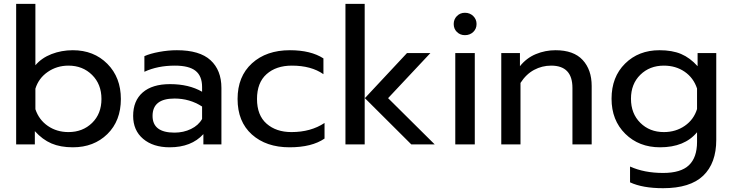

<svg xmlns="http://www.w3.org/2000/svg" viewBox="-20 -759 3849 1009"><path d="M362.8 15.1Q297.9 15.1 250.5 -5.1Q203.1 -25.4 163.1 -69.8V0H64.9V-738.8H166V-416Q198.7 -454.6 251 -474.9Q303.2 -495.1 362.8 -495.1Q473.1 -495.1 544.2 -423.6Q615.2 -352.1 615.2 -238.8Q615.2 -124 544.2 -54.4Q473.1 15.1 362.8 15.1ZM339.8 -64.9Q414.6 -64.9 463.9 -113Q513.2 -161.1 513.2 -238.8Q513.2 -316.4 463.9 -365.2Q414.6 -414.1 339.8 -414.1Q278.8 -414.1 231 -381.1Q183.1 -348.1 166 -293V-185.1Q184.6 -129.4 231.4 -97.2Q278.3 -64.9 339.8 -64.9Z M871.6 15.1Q784.7 15.1 732.2 -29.3Q679.7 -73.7 679.7 -149.9Q679.7 -229.5 730 -273.2Q780.3 -316.9 873.5 -316.9Q972.7 -316.9 1042 -276.9V-301.8Q1042 -359.4 1007.8 -386.7Q973.6 -414.1 898.9 -414.1Q808.1 -414.1 738.8 -381.8V-463.9Q769 -477.5 816.9 -486.3Q864.7 -495.1 909.7 -495.1Q1029.3 -495.1 1086.4 -442.6Q1143.6 -390.1 1143.6 -296.9V0H1048.8V-54.2Q985.8 15.1 871.6 15.1ZM897 -62Q944.3 -62 983.6 -81.1Q1022.9 -100.1 1042 -133.8V-199.2Q977.1 -241.2 897 -241.2Q781.7 -241.2 781.7 -149.9Q781.7 -62 897 -62Z M1501.5 15.1Q1378.9 15.1 1303.7 -52.2Q1228.5 -119.6 1228.5 -238.8Q1228.5 -357.4 1304.2 -426.3Q1379.9 -495.1 1503.4 -495.1Q1613.3 -495.1 1679.7 -452.1V-369.1Q1615.7 -414.1 1513.7 -414.1Q1431.2 -414.1 1380.9 -369.4Q1330.6 -324.7 1330.6 -238.8Q1330.6 -153.3 1380.9 -109.1Q1431.2 -64.9 1511.7 -64.9Q1613.3 -64.9 1685.5 -112.8V-30.8Q1618.7 15.1 1501.5 15.1Z M1795.4 0V-738.8H1896.5V0ZM2141.6 0 1897.5 -243.2 2118.7 -480H2241.7L2019.5 -243.2L2264.6 0Z M2423.3 -574.2Q2398.4 -574.2 2381.3 -590.8Q2364.3 -607.4 2364.3 -632.8Q2364.3 -657.7 2381.3 -674.8Q2398.4 -691.9 2423.3 -691.9Q2449.2 -691.9 2466.8 -674.8Q2484.4 -657.7 2484.4 -632.8Q2484.4 -607.4 2466.8 -590.8Q2449.2 -574.2 2423.3 -574.2ZM2372.6 0V-480H2475.1V0Z M2614.3 0V-480H2712.4V-411.1Q2746.6 -454.1 2795.9 -474.6Q2845.2 -495.1 2899.4 -495.1Q2994.6 -495.1 3042 -443.8Q3089.4 -392.6 3089.4 -307.1V0H2988.3V-296.9Q2988.3 -414.1 2876.5 -414.1Q2828.6 -414.1 2786.9 -391.8Q2745.1 -369.6 2715.3 -323.2V0Z M3464.8 230Q3356.9 230 3291 199.2V116.2Q3365.7 149.9 3464.8 149.9Q3558.1 149.9 3600.6 109.1Q3643.1 68.4 3643.1 -13.2V-64Q3577.6 15.1 3448.7 15.1Q3337.9 15.1 3265.9 -55.9Q3193.8 -127 3193.8 -240.2Q3193.8 -354.5 3264.9 -424.8Q3335.9 -495.1 3445.8 -495.1Q3512.7 -495.1 3559.3 -475.3Q3606 -455.6 3646 -411.1V-480H3744.1V-23.9Q3744.1 98.6 3675.5 164.3Q3606.9 230 3464.8 230ZM3468.8 -64.9Q3531.2 -64.9 3578.6 -97.7Q3626 -130.4 3643.1 -186V-293.9Q3624.5 -350.1 3577.9 -382.1Q3531.2 -414.1 3468.8 -414.1Q3394 -414.1 3345 -366Q3295.9 -317.9 3295.9 -240.2Q3295.9 -162.1 3345 -113.5Q3394 -64.9 3468.8 -64.9Z"/></svg>

Font: Prompt
Style: Regular
Weight: 400
Designer: Katatrad Team
Foundry: CadsonDemak
Version: Version 1.000;PS 001.000;hotconv 1.0.88;makeotf.lib2.5.64775